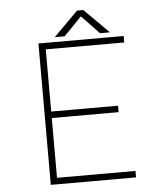

<svg xmlns="http://www.w3.org/2000/svg" viewBox="-57 -896 824 947"><g transform="rotate(-5 355.0 -422.5)"><path d="M578 -668H189.5V-360H520.5V-328H189.5V-32H578V0H156V-700H578ZM512 -724H463L376 -815L288 -724H239L360 -845H391Z"/></g></svg>

Font: League Mono Thin
Style: Regular
Weight: 100
Width: 6
Designer: Tyler Finck
Foundry: The League of Moveable Type / Tyler Finck
Version: Version 2.300;RELEASE